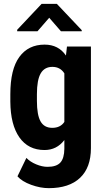

<svg xmlns="http://www.w3.org/2000/svg" viewBox="-20 -770 543 998"><path d="M33.7 -280.3Q33.7 -410.2 80.6 -474.1Q127.4 -538.1 211.9 -538.1Q283.7 -538.1 322.8 -481.4L328.1 -528.3H452.6V0Q452.6 101.1 396 154.5Q339.4 208 233.4 208Q189.9 208 142.1 190.7Q94.2 173.3 70.8 146.5L117.2 50.8Q136.7 71.3 168 84.2Q199.2 97.2 227.1 97.2Q273.4 97.2 293.7 75Q314 52.7 314.5 3.4V-42Q274.9 9.8 211.4 9.8Q127 9.8 80.8 -55.9Q34.7 -121.6 33.7 -241.2ZM171.9 -245.6Q171.9 -172.4 190.9 -138.9Q210 -105.5 251.5 -105.5Q293.9 -105.5 314.5 -136.2V-388.7Q293 -422.4 252.4 -422.4Q211.4 -422.4 191.7 -388.7Q171.9 -355 171.9 -280.3ZM404.8 -613.3V-607.4H296.9L235.8 -677.7L174.8 -607.4H69.3V-615.2L196.3 -750H275.4Z"/></svg>

Font: Roboto Condensed
Style: Bold
Weight: 700
Designer: Google
Version: Version 2.134; 2016